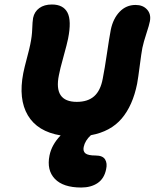

<svg xmlns="http://www.w3.org/2000/svg" viewBox="-20 -650 697 858"><path d="M342.8 188Q262.2 188 225.1 149.2Q188 110.4 201.2 44.9Q210.9 -3.4 251 -44.9Q147.5 -62 104.5 -134.5Q61.5 -207 84 -323.2Q88.9 -347.7 100.6 -391.6Q112.3 -435.5 115.2 -451.2Q123 -488.3 124 -520.5Q125 -552.7 127.9 -569.8Q133.8 -598.1 155.8 -614Q177.7 -629.9 211.9 -629.9Q262.7 -629.9 281.5 -593.8Q300.3 -557.6 284.2 -477.1Q279.8 -454.6 263.7 -396.7Q247.6 -338.9 243.2 -314Q218.8 -194.8 323.2 -194.8Q372.6 -194.8 400.9 -220Q429.2 -245.1 439 -297.9Q448.2 -344.2 458 -411.4Q467.8 -478.5 475.1 -517.1Q485.4 -566.9 514.6 -597.4Q543.9 -627.9 585.9 -627.9Q618.7 -627.9 637.2 -607.4Q655.8 -586.9 649.9 -555.2Q647 -539.1 634.3 -500.5Q621.6 -461.9 616.2 -436Q611.8 -413.1 604.7 -357.9Q597.7 -302.7 592.8 -275.9Q573.2 -178.2 523.7 -120.1Q474.1 -62 386.2 -45.9Q359.9 -22 354 6.8Q350.1 25.9 361.8 35.4Q373.5 44.9 407.2 44.9Q439 44.9 449.7 62.5Q460.4 80.1 454.1 106.9Q445.8 147.9 416.3 168Q386.7 188 342.8 188Z"/></svg>

Font: Shantell Sans Irregular
Style: Bold Italic
Weight: 700
Italic angle: -11.31°
Designer: Stephen Nixon, Anya Danilova, Shantell Martin
Foundry: Arrow Type
Version: Version 1.006;[9816181b4]